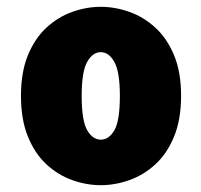

<svg xmlns="http://www.w3.org/2000/svg" viewBox="-20 -532 590 563"><path d="M275.5 11Q233.5 11 192 -3.8Q150.5 -18.5 116.5 -49.8Q82.5 -81 62 -131Q41.5 -181 41.5 -251Q41.5 -321 62 -370.5Q82.5 -420 116.5 -451.2Q150.5 -482.5 192 -497.2Q233.5 -512 275.5 -512Q317.5 -512 359.2 -497.2Q401 -482.5 435.2 -451.2Q469.5 -420 490.2 -370.5Q511 -321 511 -251Q511 -181 490.2 -131Q469.5 -81 435.2 -49.8Q401 -18.5 359.2 -3.8Q317.5 11 275.5 11ZM275.5 -122.5Q299.5 -122.5 315.5 -150.2Q331.5 -178 331.5 -251Q331.5 -321 315.5 -350Q299.5 -379 275.5 -379Q251.5 -379 235.5 -350.2Q219.5 -321.5 219.5 -251Q219.5 -178.5 235.5 -150.5Q251.5 -122.5 275.5 -122.5Z"/></svg>

Font: Trispace SemiCondensed ExtraBold
Style: Regular
Weight: 800
Width: 4
Designer: Tyler Finck
Foundry: Etcetera Type Company
Version: Version 1.210; ttfautohint (v1.8.3)